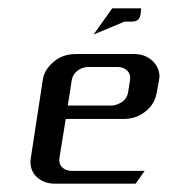

<svg xmlns="http://www.w3.org/2000/svg" viewBox="-20 -442 406 462"><path d="M53.2 -52.2Q53.2 -53.2 54.2 -62L83 -250Q86.4 -274.4 109.9 -293.9Q131.3 -312 163.1 -312H303.2Q330.6 -312 349.1 -293.5Q362.8 -278.8 363.8 -258.8Q363.8 -256.8 362.8 -250L356.9 -217.8Q351.6 -190.4 330.1 -173.8Q307.6 -155.8 277.8 -155.8H138.2L123 -62Q121.1 -47.9 129.4 -39.6Q138.2 -30.8 152.8 -30.8H328.1L306.2 0H112.8Q84 0 66.4 -18.1Q53.7 -31.2 53.2 -52.2ZM143.1 -188H248Q259.8 -188 273.9 -196.8Q285.6 -205.1 288.1 -219.2L293 -250Q294.9 -263.2 286.1 -272Q277.3 -280.8 263.2 -280.8H192.9Q178.2 -280.8 166.5 -272Q155.3 -263.2 152.8 -250ZM205.1 -358.9 250 -421.9H319.8L317.9 -405.8Q314.9 -390.1 297.9 -390.1H279.8Z"/></svg>

Font: Hhenum
Style: Italic
Weight: 400
Designer: T. Christopher White
Version: Version 1.0